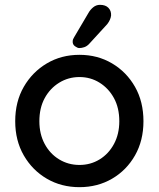

<svg xmlns="http://www.w3.org/2000/svg" viewBox="-20 -765 657 795"><path d="M574 -263Q574 -183 539 -121.5Q504 -60 444 -25Q384 10 309 10Q234 10 174 -25Q114 -60 78.5 -121.5Q43 -183 43 -263Q43 -344 78.5 -405.5Q114 -467 174 -502.5Q234 -538 309 -538Q384 -538 444 -502.5Q504 -467 539 -405.5Q574 -344 574 -263ZM474 -263Q474 -318 452 -358.5Q430 -399 392.5 -422.5Q355 -446 309 -446Q263 -446 225 -422.5Q187 -399 165 -358.5Q143 -318 143 -263Q143 -210 165 -169Q187 -128 225 -105Q263 -82 309 -82Q355 -82 392.5 -105Q430 -128 452 -169Q474 -210 474 -263ZM308 -566Q301 -566 290.5 -573.5Q280 -581 281 -594Q281 -602 287 -611L346 -711Q353 -724 365.5 -734.5Q378 -745 394 -745Q417 -745 429 -732.5Q441 -720 440 -701Q439 -692 435 -683Q431 -674 424 -665L348 -582Q339 -573 328.5 -569.5Q318 -566 308 -566Z"/></svg>

Font: Quicksand Light SemiBold
Style: Regular
Weight: 600
Version: Version 3.006